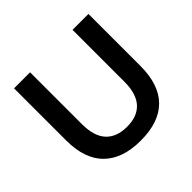

<svg xmlns="http://www.w3.org/2000/svg" viewBox="-173 -889 1084 1084"><g transform="rotate(-45 369.0 -347.5)"><path d="M370 10Q225 10 148.5 -65.5Q72 -141 72 -289V-705H200V-290Q200 -195 243.5 -147.5Q287 -100 370 -100Q453 -100 496 -147.5Q539 -195 539 -290V-705H666V-289Q666 -141 591 -65.5Q516 10 370 10Z"/></g></svg>

Font: Nunito Sans 12pt ExtraLight 12pt
Style: Bold
Weight: 700
Version: Version 3.101;gftools[0.9.27]